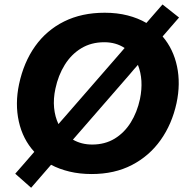

<svg xmlns="http://www.w3.org/2000/svg" viewBox="-20 -786 854 882"><path d="M123 76.5 50 12Q73.5 -14.5 95 -39.5Q116.5 -64.5 137.5 -88.5Q84.5 -146.5 66.5 -227.8Q48.5 -309 67.5 -399Q89 -500 141.5 -573.8Q194 -647.5 274.8 -687.5Q355.5 -727.5 461 -727.5Q518 -727.5 566 -715.2Q614 -703 652.5 -680.5Q670.5 -701.5 689 -722.5Q707.5 -743.5 726.5 -765.5L802.5 -705.5Q783 -683 764.2 -661.5Q745.5 -640 727 -618.5Q776.5 -560.5 793.2 -481Q810 -401.5 791 -312.5Q770 -216 718 -142.8Q666 -69.5 586 -28Q506 13.5 401 13.5Q346 13.5 299.2 2.2Q252.5 -9 214.5 -29Q192 -3 169.2 23.2Q146.5 49.5 123 76.5ZM234.5 -378.5Q224.5 -332 228.5 -290.8Q232.5 -249.5 248.5 -216Q255.5 -224 262.2 -231.8Q269 -239.5 276 -247.5L497.5 -502Q512 -518.5 525.5 -534.2Q539 -550 552.5 -565.5Q512.5 -592 459 -592Q399 -592 353.2 -564.2Q307.5 -536.5 277.5 -488.2Q247.5 -440 234.5 -378.5ZM403.5 -122Q462 -122 506.5 -149Q551 -176 580.5 -223.2Q610 -270.5 623 -331Q641 -419 613.5 -488Q604 -477.5 594.5 -466.5Q585 -455.5 575.5 -444L348.5 -183Q340 -173 331.5 -163.5Q323 -154 315 -144.5Q354 -122 403.5 -122Z"/></svg>

Font: Commissioner
Style: Bold Italic
Weight: 700
Italic angle: -12°
Designer: Kostas Bartsokas
Foundry: Kostas Bartsokas
Version: Version 1.000; ttfautohint (v1.8.3)